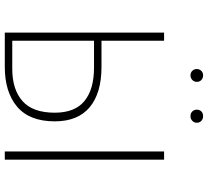

<svg xmlns="http://www.w3.org/2000/svg" viewBox="-54 -836 889 822"><g transform="rotate(90 391.0 -424.5)"><path d="M499 -214Q499 -106 436.5 -53Q374 0 266 0H119V-682H154V-414H266Q378 -414 438.5 -363.5Q499 -313 499 -214ZM663 -682V0H628V-682ZM462 -214Q462 -300 412 -341Q362 -382 269 -382H154V-32H274Q363 -32 412.5 -76Q462 -120 462 -214ZM330 -822Q330 -811 322 -803Q314 -795 302 -795Q290 -795 282.5 -803Q275 -811 275 -822Q275 -833 282.5 -841Q290 -849 302 -849Q314 -849 322 -841.5Q330 -834 330 -822ZM505 -822Q505 -811 497 -803Q489 -795 477 -795Q464 -795 456.5 -803Q449 -811 449 -822Q449 -834 456.5 -841.5Q464 -849 477 -849Q489 -849 497 -841.5Q505 -834 505 -822Z"/></g></svg>

Font: FiraGO UltraLight
Style: Regular
Weight: 200
Designer: bBox Type
Foundry: bBox Type GmbH
Version: Version 1.001